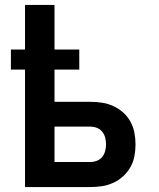

<svg xmlns="http://www.w3.org/2000/svg" viewBox="-20 -755 640 775"><path d="M81 0V-474H24V-555H81V-735H200V-555H300V-474H200V-344H344Q368 -344 391.5 -340.5Q415 -337 437 -327Q459 -317 477 -301Q495 -285 506.5 -264Q518 -243 522.5 -219.5Q527 -196 527 -172Q527 -148 522.5 -124.5Q518 -101 506.5 -80.5Q495 -60 477 -43.5Q459 -27 437 -17Q415 -7 391.5 -3.5Q368 0 344 0ZM200 -101H344Q358 -101 371 -106Q384 -111 392.5 -121.5Q401 -132 404.5 -145.5Q408 -159 408 -172Q408 -186 404.5 -199.5Q401 -213 392.5 -223.5Q384 -234 371 -239Q358 -244 344 -244H200Z"/></svg>

Font: Zed Sans Extended
Style: Bold
Weight: 700
Width: 7
Designer: Belleve Invis
Foundry: Belleve Invis
Version: Version 1.0.0; ttfautohint (v1.8.4)